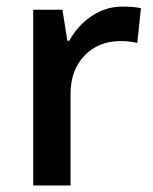

<svg xmlns="http://www.w3.org/2000/svg" viewBox="-20 -570 471 590"><path d="M356 -549.8Q390.6 -549.8 413.1 -544.9L401.9 -438Q377.4 -443.8 351.1 -443.8Q282.2 -443.8 239.5 -398.9Q196.8 -354 196.8 -282.2V0H82V-540H171.9L187 -444.8H192.9Q219.7 -493.2 262.9 -521.5Q306.2 -549.8 356 -549.8Z"/></svg>

Font: f0_41340          
Style: Regular
Weight: 600
Foundry: Ascender Corporation
Version: Version 1.10